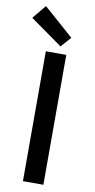

<svg xmlns="http://www.w3.org/2000/svg" viewBox="-116 -1029 532 1073"><g transform="rotate(10 149.5 -493.0)"><path d="M97 0H213V-737H97ZM173 -778 224 -836 54 -986 -10 -908Z"/></g></svg>

Font: ChiuKong Gothic CL Medium
Style: Regular
Weight: 500
Designer: Ryoko NISHIZUKA 西塚涼子 (kana, bopomofo & ideographs); Paul D. Hunt (Latin, Greek & Cyrillic); Sandoll Communications 산돌커뮤니
Foundry: Adobe
Version: Version 1.300